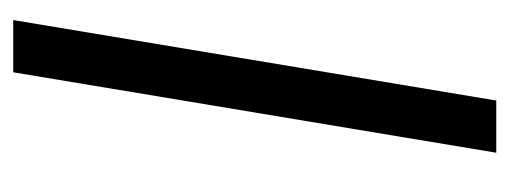

<svg xmlns="http://www.w3.org/2000/svg" viewBox="-259 -508 767 289"><g transform="rotate(-90 124.5 -363.5)"><path d="M238.8 -727.1 117.7 0H39.1L160.2 -727.1Z"/></g></svg>

Font: Inter 24pt
Style: Italic
Weight: 400
Italic angle: -9.3988°
Designer: Rasmus Andersson
Foundry: rsms
Version: Version 4.001;git-66647c0bb